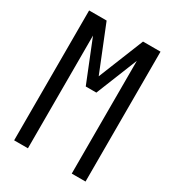

<svg xmlns="http://www.w3.org/2000/svg" viewBox="-178 -838 855 941"><g transform="rotate(30 250.0 -367.5)"><path d="M48 0V-735H147L250 -479L353 -735H452V0H374V-638L280 -404H220L126 -638V0Z"/></g></svg>

Font: Zed Mono
Style: Regular
Weight: 400
Monospace: yes
Designer: Belleve Invis
Foundry: Belleve Invis
Version: Version 1.0.0; ttfautohint (v1.8.4)